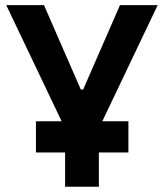

<svg xmlns="http://www.w3.org/2000/svg" viewBox="-20 -713 626 733"><path d="M117.2 -130.9V-250H215.3L3.9 -693.4H147.9L288.6 -371.1H297.4L438 -693.4H582L370.6 -250H470.2V-130.9H357.4V0H228.5V-130.9Z"/></svg>

Font: Cascadia Mono
Style: Bold
Weight: 700
Monospace: yes
Designer: Aaron Bell
Foundry: Saja Typeworks
Version: Version 2404.023; ttfautohint (v1.8.4)